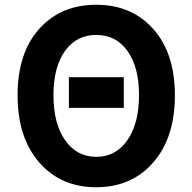

<svg xmlns="http://www.w3.org/2000/svg" viewBox="-20 -774 810 808"><path d="M270 -320V-449H501V-320ZM625 -90.5Q534 14 385 14Q236 14 145 -90.5Q54 -195 54 -373Q54 -551 145 -652.5Q236 -754 385 -754Q534 -754 625 -652Q716 -550 716 -372.5Q716 -195 625 -90.5ZM254 -184Q303 -114 385 -114Q467 -114 516 -184Q565 -254 565 -373Q565 -492 516.5 -559.5Q468 -627 385 -627Q302 -627 253.5 -559.5Q205 -492 205 -373Q205 -254 254 -184Z"/></svg>

Font: Swei Fan Sans CJK TC
Style: Bold
Weight: 700
Version: Version 2.130